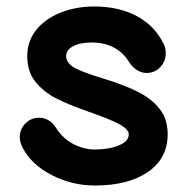

<svg xmlns="http://www.w3.org/2000/svg" viewBox="-20 -548 579 592"><path d="M49 -94Q41 -110 41 -125Q41 -150 58.5 -167.5Q76 -185 101 -185Q116 -185 129 -177.5Q142 -170 152 -155Q174 -120 207 -103.5Q240 -87 272 -87Q315 -87 346 -99.5Q377 -112 377 -134Q377 -149 349 -164.5Q321 -180 252 -204Q192 -225 153.5 -244.5Q115 -264 89.5 -295.5Q64 -327 64 -375Q64 -421 91.5 -455.5Q119 -490 166.5 -509Q214 -528 271 -528Q346 -528 401.5 -498.5Q457 -469 485 -412Q491 -401 491 -383Q491 -359 474 -341Q457 -323 432 -323Q416 -323 401.5 -332.5Q387 -342 377 -358Q360 -386 331 -401.5Q302 -417 263 -417Q227 -417 205.5 -405.5Q184 -394 184 -375Q184 -355 206.5 -341Q229 -327 298 -306Q363 -286 405 -265Q447 -244 472 -212.5Q497 -181 497 -134Q497 -60 436.5 -18Q376 24 272 24Q202 24 139 -8.5Q76 -41 49 -94Z"/></svg>

Font: Tsukimi Rounded
Style: Bold
Weight: 700
Designer: Takashi Funayama
Foundry: Takashi Funayama
Version: Version 1.032; ttfautohint (v1.8.3)